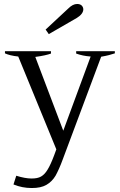

<svg xmlns="http://www.w3.org/2000/svg" viewBox="-20 -756 604 968"><path d="M226 -584C226 -584 368 -666 368 -666C389 -679 400 -694 400 -709C400 -716 397 -723 392 -728C387 -733 379 -736 369 -736C354 -736 339 -728 324 -713C324 -713 210 -607 210 -607C210 -607 226 -584 226 -584ZM559 -498C559 -498 364 -498 364 -498C364 -498 364 -486 364 -486C386 -478 410 -473 437 -471C437 -471 299 -97 299 -97C299 -97 158 -469 158 -469C195 -474 221 -480 237 -486C237 -486 237 -498 237 -498C237 -498 5 -498 5 -498C5 -498 5 -487 5 -487C20 -480 43 -474 72 -471C72 -471 264 -3 264 -3C264 -3 253 27 253 27C241 59 230 83 220 99C210 116 199 127 187 134C175 141 159 144 139 144C117 144 91 139 62 130C62 130 48 174 48 174C77 186 108 192 140 192C171 192 195 187 214 176C233 165 248 150 260 130C271 110 284 82 297 46C297 46 490 -470 490 -470C519 -475 542 -481 559 -487C559 -487 559 -498 559 -498Z"/></svg>

Font: BUSH 25 TRIRONG
Style: Regular
Weight: 400
Designer: Katatrad Team
Foundry: CadsonDemak